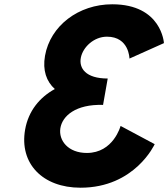

<svg xmlns="http://www.w3.org/2000/svg" viewBox="-20 -860 784 895"><path d="M384.9 -147C210.4 -147 204.8 -379 460.4 -371L482.1 -494C275.1 -494 356.5 -689 478.5 -689C582.5 -689 583.5 -587 583.5 -587L744.2 -659C744.2 -659 734.1 -840 503.1 -840C346.1 -840 214.5 -740 189.8 -600C177.8 -532 196.6 -480 235.5 -445C164.6 -406 112.5 -343 97.1 -256C69.3 -98 178.4 15 355.4 15C609.4 15 701.1 -188 701.1 -188L542.1 -273C542.1 -273 508.9 -147 384.9 -147Z"/></svg>

Font: Hussar Wysoki
Style: Obl
Weight: 700
Foundry: Cannot Into Space Fonts
Version: Version 0.92